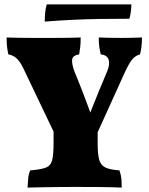

<svg xmlns="http://www.w3.org/2000/svg" viewBox="-20 -848 674 871"><path d="M423 -261V-198Q423 -149 430 -123.5Q437 -98 458.5 -88Q480 -78 522 -75Q529 -54 530.5 -37.5Q532 -21 532 3Q489 1 431.5 0.5Q374 0 318 0Q281 0 243.5 0.5Q206 1 171 1.5Q136 2 105 3Q106 -19 108 -39Q110 -59 117 -75Q165 -79 187.5 -87.5Q210 -96 216.5 -121Q223 -146 223 -199V-261ZM365 -120 286 -119 84 -542Q68 -574 51.5 -586.5Q35 -599 18 -601Q14 -618 12 -635.5Q10 -653 10 -678Q34 -677 66 -676.5Q98 -676 128.5 -676Q159 -676 178 -676Q197 -676 229 -676Q261 -676 293.5 -676.5Q326 -677 346 -678Q346 -652 344 -635Q342 -618 339 -601Q308 -597 307 -575Q306 -553 320 -518Q334 -485 353.5 -434.5Q373 -384 392 -331H387Q409 -387 429 -435.5Q449 -484 466 -524Q480 -557 472.5 -578Q465 -599 437 -601Q433 -618 430.5 -635.5Q428 -653 428 -678Q455 -677 478 -676.5Q501 -676 531 -676Q554 -676 577 -676.5Q600 -677 624 -678Q624 -653 621.5 -634Q619 -615 615 -601Q597 -597 582 -581Q567 -565 545 -517ZM576 -828Q576 -818 574 -799Q572 -780 567 -763Q498 -763 433.5 -762Q369 -761 307 -758Q245 -755 183 -750Q183 -770 185 -791Q187 -812 192 -828Z"/></svg>

Font: Vollkorn Black
Style: Regular
Weight: 900
Designer: Friedrich Althausen
Foundry: Friedrich Althausen
Version: Version 5.000